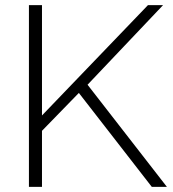

<svg xmlns="http://www.w3.org/2000/svg" viewBox="-20 -730 675 750"><path d="M93 0V-710H144V-279L558 -710H617L322 -399L632 0H573L288 -367L144 -219V0Z"/></svg>

Font: Raleway Light
Style: Regular
Weight: 300
Designer: Matt McInerney, Pablo Impallari, Rodrigo Fuenzalida
Foundry: Matt McInerney, Pablo Impallari, Rodrigo Fuenzalida
Version: Version 4.026